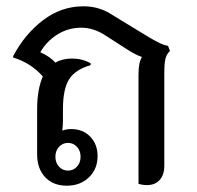

<svg xmlns="http://www.w3.org/2000/svg" viewBox="-20 -582 626 610"><path d="M520 -420Q509 -410 505.5 -395Q502 -380 502 -349V-55Q502 -27 487.5 -10.5Q473 6 447 6Q433 6 420 2V-345Q420 -383 431 -401Q412 -407 384 -425L314 -470Q277 -494 238 -494Q197 -494 162.5 -472.5Q128 -451 108 -416Q138 -403 156 -383Q178 -396 209 -396Q241 -396 268 -381V-375Q219 -361 199.5 -330Q180 -299 180 -235V-197Q180 -187 178 -167Q191 -172 206 -172Q243 -172 266.5 -148Q290 -124 290 -86Q290 -45 262.5 -18.5Q235 8 192 8Q149 8 123.5 -19Q98 -46 98 -92V-235Q98 -298 116 -339Q99 -359 74.5 -375Q50 -391 22 -399V-404Q59 -474 117 -518Q175 -562 245 -562Q291 -562 328 -540L456 -462Q477 -450 488.5 -444.5Q500 -439 514 -436ZM196 -128Q179 -128 167.5 -115.5Q156 -103 156 -84Q156 -65 167.5 -52.5Q179 -40 196 -40Q213 -40 224.5 -52.5Q236 -65 236 -84Q236 -103 224.5 -115.5Q213 -128 196 -128Z"/></svg>

Font: Thasadith
Style: Bold
Weight: 700
Designer: Cadson Demak Co.,Ltd.
Foundry: Cadson Demak Co.,Ltd.
Version: Version 1.000; ttfautohint (v1.6)